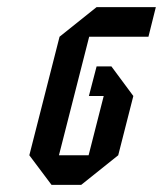

<svg xmlns="http://www.w3.org/2000/svg" viewBox="-20 -520 458 540"><path d="M271.7 -250H230L251.7 -333.3H293.3L355 -250L312.5 -83.3L208.3 0H125L62.5 -83.3L147.5 -416.7L251.7 -500H418.3L397.5 -416.7H230.8L145.8 -83.3H229.2Z"/></svg>

Font: Yulong
Style: Italic
Weight: 400
Italic angle: -14.25°
Designer: GGBotNet
Foundry: f0n7.com
Version: 1.00